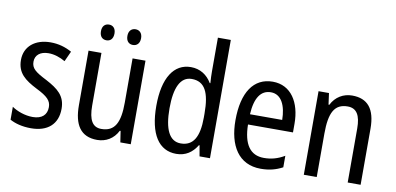

<svg xmlns="http://www.w3.org/2000/svg" viewBox="-72 -982 2505 1215"><g transform="rotate(10 1180.5 -375.0)"><path d="M345 -145C345 -228 296 -266 219 -307C144 -345 118 -365 118 -408C118 -450 150 -477 203 -477C241 -477 278 -464 311 -445L341 -511C300 -534 255 -547 204 -547C105 -547 38 -492 38 -405C38 -321 89 -283 167 -243C240 -207 264 -182 264 -141C264 -92 233 -62 173 -62C123 -62 72 -81 39 -104V-21C72 -3 117 10 175 10C281 10 345 -45 345 -145Z M505 -672C505 -637 524 -621 549 -621C573 -621 592 -637 592 -672C592 -706 573 -722 549 -722C524 -722 505 -706 505 -672ZM675 -672C675 -637 694 -621 719 -621C743 -621 763 -637 763 -672C763 -706 743 -722 719 -722C695 -722 675 -706 675 -672ZM815 -537H732V-253C732 -126 702 -63 614 -63C558 -63 532 -106 532 -199V-537H449V-186C449 -62 493 10 600 10C656 10 705 -18 732 -72H737L748 0H815Z M1108 10C1169 10 1211 -20 1241 -69H1245L1257 0H1324V-760H1241V-543C1241 -523 1242 -494 1244 -468H1240C1211 -517 1165 -547 1106 -547C997 -547 932 -448 932 -268C932 -86 996 10 1108 10ZM1125 -60C1052 -60 1017 -132 1017 -267C1017 -399 1051 -474 1124 -474C1208 -474 1241 -408 1241 -272V-246C1241 -122 1205 -60 1125 -60Z M1632 -546C1510 -546 1441 -445 1441 -265C1441 -102 1509 10 1651 10C1705 10 1748 -1 1791 -24V-98C1747 -72 1706 -61 1659 -61C1571 -61 1526 -125 1524 -252H1813V-308C1813 -444 1750 -546 1632 -546ZM1632 -478C1701 -478 1731 -407 1732 -318H1525C1531 -425 1568 -478 1632 -478Z M2142 -547C2086 -547 2036 -518 2009 -464H2004L1994 -537H1927V0H2010V-279C2010 -413 2041 -474 2126 -474C2184 -474 2209 -431 2209 -347V0H2292V-360C2292 -488 2241 -547 2142 -547Z"/></g></svg>

Font: Noto Sans Gujarati Condensed
Style: Regular
Weight: 400
Width: 3
Designer: Jelle Bosma - Monotype Design Team, Universal Thirst
Foundry: Monotype Imaging Inc.
Version: Version 2.106